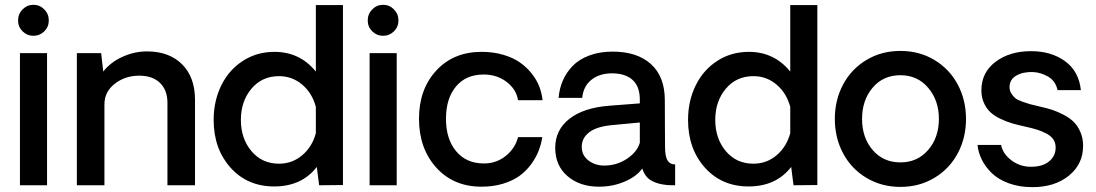

<svg xmlns="http://www.w3.org/2000/svg" viewBox="-20 -771 4559 799"><path d="M164.3 -640.6Q145.5 -622.1 119.1 -622.1Q92.8 -622.1 74 -640.6Q55.2 -659.2 55.2 -686Q55.2 -712.9 74 -731.9Q92.8 -751 119.1 -751Q145.5 -751 164.3 -731.9Q183.1 -712.9 183.1 -686Q183.1 -659.2 164.3 -640.6ZM63 -549.8H175.8V0H63Z M591.8 -557.1Q684.1 -557.1 737.8 -503.4Q791.5 -449.7 791.5 -356V0H676.8V-342.8Q676.8 -396 645.8 -426Q614.7 -456.1 559.6 -456.1Q501 -456.1 457.8 -422.6Q414.6 -389.2 414.6 -336.9V0H299.8V-549.8H400.9L409.7 -473.1Q439.5 -511.7 489.3 -534.4Q539.1 -557.1 591.8 -557.1Z M1407.2 -750V-1L1308.1 0L1298.3 -76.2Q1235.4 4.9 1121.1 4.9Q1009.3 4.9 939.2 -73.5Q869.1 -151.9 869.1 -272Q869.1 -350.6 900.6 -415Q932.1 -479.5 990.2 -517.3Q1048.3 -555.2 1122.1 -555.2Q1228 -555.2 1294.4 -473.1V-750ZM1141.1 -89.8Q1196.3 -89.8 1237.8 -125Q1279.3 -160.2 1294.4 -216.8V-326.2Q1279.3 -383.3 1237.8 -418.7Q1196.3 -454.1 1141.1 -454.1Q1070.3 -454.1 1026.4 -401.9Q982.4 -349.6 982.4 -272Q982.4 -194.3 1026.4 -142.1Q1070.3 -89.8 1141.1 -89.8Z M1619.4 -640.6Q1600.6 -622.1 1574.2 -622.1Q1547.9 -622.1 1529.1 -640.6Q1510.3 -659.2 1510.3 -686Q1510.3 -712.9 1529.1 -731.9Q1547.9 -751 1574.2 -751Q1600.6 -751 1619.4 -731.9Q1638.2 -712.9 1638.2 -686Q1638.2 -659.2 1619.4 -640.6ZM1518.1 -549.8H1630.9V0H1518.1Z M1983.9 5.9Q1867.2 5.9 1795.4 -73.7Q1723.6 -153.3 1723.6 -276.9Q1723.6 -399.4 1795.4 -477.3Q1867.2 -555.2 1983.9 -555.2Q2032.7 -555.2 2073.7 -543.2Q2114.7 -531.2 2143.1 -511.5Q2171.4 -491.7 2192.4 -465.3Q2213.4 -439 2224.1 -411.1Q2234.9 -383.3 2237.8 -354H2135.7Q2128.9 -398.9 2088.6 -429.9Q2048.3 -460.9 1992.7 -460.9Q1918.9 -460.9 1877.4 -410.9Q1835.9 -360.8 1835.9 -276.9Q1835.9 -192.4 1878.2 -141.6Q1920.4 -90.8 1993.7 -90.8Q2046.4 -90.8 2085.4 -122.8Q2124.5 -154.8 2135.7 -200.2H2236.8Q2231.9 -169.9 2220.9 -142.1Q2210 -114.3 2189.7 -86.7Q2169.4 -59.1 2141.8 -39.1Q2114.3 -19 2073.5 -6.6Q2032.7 5.9 1983.9 5.9Z M2472.7 5.9Q2392.6 5.9 2341.6 -38.1Q2290.5 -82 2290.5 -155.8Q2290.5 -230 2349.4 -276.4Q2408.2 -322.8 2516.6 -331.1L2642.6 -340.8V-356Q2642.6 -411.6 2612.1 -438.7Q2581.5 -465.8 2526.9 -465.8Q2475.1 -465.8 2441.4 -439.2Q2407.7 -412.6 2402.8 -363.8H2304.7Q2307.6 -401.9 2322 -435.3Q2336.4 -468.8 2362.8 -496.3Q2389.2 -523.9 2432.1 -540Q2475.1 -556.2 2529.8 -556.2Q2631.3 -556.2 2689 -504.2Q2746.6 -452.1 2746.6 -354Q2746.6 -308.1 2747.1 -237.1Q2747.6 -166 2747.6 -159.2Q2747.6 -119.1 2758.5 -102.5Q2769.5 -85.9 2789.6 -86.9V0Q2768.1 0 2755.9 -1Q2736.8 -2.9 2722.7 -6.6Q2708.5 -10.3 2693.8 -17.6Q2679.2 -24.9 2668.9 -38.1Q2658.7 -51.3 2652.8 -69.8Q2629.9 -37.1 2580.1 -15.6Q2530.3 5.9 2472.7 5.9ZM2494.6 -82Q2545.9 -82 2588.4 -109.9Q2630.9 -137.7 2642.6 -176.8V-261.2L2533.7 -251Q2465.3 -245.6 2433.1 -221.4Q2400.9 -197.3 2400.9 -160.2Q2400.9 -124.5 2428.7 -103.3Q2456.5 -82 2494.6 -82Z M3381.3 -750V-1L3282.2 0L3272.5 -76.2Q3209.5 4.9 3095.2 4.9Q2983.4 4.9 2913.3 -73.5Q2843.3 -151.9 2843.3 -272Q2843.3 -350.6 2874.8 -415Q2906.2 -479.5 2964.4 -517.3Q3022.5 -555.2 3096.2 -555.2Q3202.1 -555.2 3268.6 -473.1V-750ZM3115.2 -89.8Q3170.4 -89.8 3211.9 -125Q3253.4 -160.2 3268.6 -216.8V-326.2Q3253.4 -383.3 3211.9 -418.7Q3170.4 -454.1 3115.2 -454.1Q3044.4 -454.1 3000.5 -401.9Q2956.5 -349.6 2956.5 -272Q2956.5 -194.3 3000.5 -142.1Q3044.4 -89.8 3115.2 -89.8Z M3454.1 -275.9Q3454.1 -354.5 3488.3 -418.9Q3522.5 -483.4 3585.2 -521.2Q3647.9 -559.1 3727.1 -559.1Q3806.2 -559.1 3868.9 -521.2Q3931.6 -483.4 3965.8 -418.9Q4000 -354.5 4000 -275.9Q4000 -197.8 3965.8 -133.3Q3931.6 -68.8 3868.7 -31Q3805.7 6.8 3727.1 6.8Q3648.4 6.8 3585.4 -31Q3522.5 -68.8 3488.3 -133.3Q3454.1 -197.8 3454.1 -275.9ZM3727.1 -95.2Q3797.9 -95.2 3842.5 -147Q3887.2 -198.7 3887.2 -275.9Q3887.2 -353.5 3842.5 -405.8Q3797.9 -458 3727.1 -458Q3655.3 -458 3611.3 -406Q3567.4 -354 3567.4 -275.9Q3567.4 -198.2 3611.6 -146.7Q3655.8 -95.2 3727.1 -95.2Z M4275.9 7.8Q4221.7 7.8 4178 -8.3Q4134.3 -24.4 4107.4 -50.5Q4080.6 -76.7 4065.7 -106.7Q4050.8 -136.7 4047.9 -168H4146Q4153.3 -129.9 4190.4 -102.8Q4227.5 -75.7 4273.9 -77.1Q4319.8 -77.6 4346.4 -99.9Q4373 -122.1 4373 -157.2Q4373 -176.3 4363.5 -190.7Q4354 -205.1 4334.5 -215.3Q4314.9 -225.6 4294.2 -231.9Q4273.4 -238.3 4242.2 -245.1Q4212.9 -251.5 4190.7 -258.1Q4168.5 -264.6 4143.3 -276.6Q4118.2 -288.6 4101.8 -303.7Q4085.4 -318.8 4074.7 -342.3Q4064 -365.7 4064 -395Q4064 -469.2 4122.8 -513.7Q4181.6 -558.1 4271 -558.1Q4354.5 -558.1 4412.1 -516.4Q4469.7 -474.6 4478 -396H4380.9Q4373 -433.1 4343.3 -451.2Q4313.5 -469.2 4279.3 -471.2Q4237.8 -472.7 4209.5 -456.5Q4181.2 -440.4 4181.2 -408.2Q4181.2 -393.6 4188.7 -381.8Q4196.3 -370.1 4204.8 -362.8Q4213.4 -355.5 4233.9 -348.1Q4254.4 -340.8 4265.9 -337.6Q4277.3 -334.5 4305.2 -328.1Q4306.2 -327.6 4307.1 -327.4Q4308.1 -327.1 4309.1 -327.1Q4337.4 -320.8 4359.6 -313.5Q4381.8 -306.2 4407 -293Q4432.1 -279.8 4448.7 -263.2Q4465.3 -246.6 4476.3 -220.9Q4487.3 -195.3 4487.3 -164.1Q4487.3 -88.4 4428.5 -40.3Q4369.6 7.8 4275.9 7.8Z"/></svg>

Font: Oakes Grotesk Medium
Style: Regular
Weight: 500
Designer: Samuel Oakes
Foundry: Samuel Oakes
Version: Version 1.000;PS 001.000;hotconv 1.0.88;makeotf.lib2.5.64775